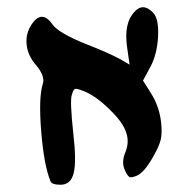

<svg xmlns="http://www.w3.org/2000/svg" viewBox="-20 -753 524 529"><path d="M119 -254Q101 -298 93.5 -391.5Q86 -485 98 -522Q105 -543 79 -574Q57 -599 53.5 -629Q50 -659 66 -684Q95 -729 125 -685Q142 -662 216 -632Q278 -608 313 -589L337 -575L330 -624Q321 -689 350 -720Q374 -747 402 -718Q418 -701 415.5 -652.5Q413 -604 395 -570L374 -531L396 -496Q419 -460 424 -415Q427 -387 423 -369Q419 -351 403 -323Q378 -278 357 -269Q343 -263 337.5 -265Q332 -267 325 -282Q313 -305 326 -335Q338 -365 325 -395Q314 -421 279 -454.5Q244 -488 213 -501Q198 -507 192.5 -508Q187 -509 184 -506Q181 -503 178 -492Q172 -477 182 -385Q191 -308 183 -276Q175 -244 147 -244Q122 -244 119 -254Z"/></svg>

Font: Noam
Style: Regular
Weight: 400
Version: Version 1.1